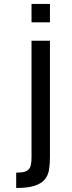

<svg xmlns="http://www.w3.org/2000/svg" viewBox="-20 -770 368 978"><path d="M234.4 31.2Q234.4 67.4 229.5 96.2Q224.6 125 207 145.3Q189.5 165.5 155.3 176.5Q121.1 187.5 62.5 187.5V109.4Q85.9 109.4 101.1 106Q116.2 102.5 125 93.8Q133.8 85 137.2 69.8Q140.6 54.7 140.6 31.2V-562.5H234.4ZM234.4 -656.2H140.6V-750H234.4Z"/></svg>

Font: Michroma
Style: Regular
Weight: 400
Version: Version 1.000